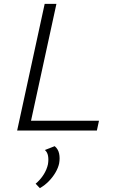

<svg xmlns="http://www.w3.org/2000/svg" viewBox="-20 -678 598 997"><path d="M69 0 212 -658H273L130 0ZM90 0 100 -51H494L483 0ZM187 299 165 276Q189 256 206 229.5Q223 203 229 175Q233 151 229.5 131.5Q226 112 213 101L264 81Q282 96 287 119.5Q292 143 287 171Q282 194 268 218Q254 242 233.5 263Q213 284 187 299Z"/></svg>

Font: Ysabeau Office Light
Style: Italic
Weight: 300
Italic angle: -12°
Designer: Christian Thalmann (Catharsis Fonts)
Version: Version 2.001;gftools[0.9.30]; featfreeze: tnum,lnum,ss02